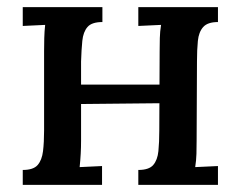

<svg xmlns="http://www.w3.org/2000/svg" viewBox="-20 -520 677 540"><path d="M268 -458Q238 -458 226 -444Q214 -430 211.5 -405Q209 -380 208 -347V-124Q208 -106 207 -87.5Q206 -69 204 -50L267 -53V0H44V-42Q74 -42 86 -56Q98 -70 101 -95Q104 -120 104 -153V-376Q104 -394 104.5 -413Q105 -432 107 -450L44 -447V-500H268ZM593 -458Q564 -458 551.5 -444Q539 -430 536.5 -405Q534 -380 534 -347L533 -124Q533 -106 532.5 -87.5Q532 -69 529 -50L593 -53V0H369V-42Q399 -42 411 -56Q423 -70 425.5 -95Q428 -120 428 -153L429 -376Q429 -394 429.5 -413Q430 -432 433 -450L369 -447V-500H593ZM163 -282H462V-230L163 -227Z"/></svg>

Font: Lora Medium
Style: Regular
Weight: 500
Designer: Olga Karpushina, Alexei Vanyashin (Cyrillic)
Foundry: Cyreal
Version: Version 3.004